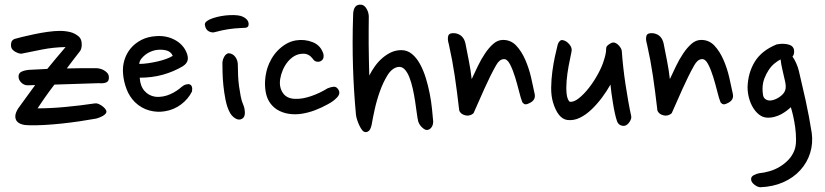

<svg xmlns="http://www.w3.org/2000/svg" viewBox="-20 -639 3471 808"><path d="M94 -280Q80 -281 69 -292Q58 -303 58 -317Q58 -331 70 -337Q82 -343 101 -345Q122 -346 141 -347Q160 -348 179 -349Q198 -372 217 -395Q236 -418 256 -441Q205 -440 156.5 -430.5Q108 -421 70 -413Q59 -413 44.5 -421Q30 -429 27 -441Q25 -451 27.5 -460.5Q30 -470 41 -475Q50 -478 73 -483.5Q96 -489 124 -495Q152 -501 181 -505Q210 -509 232 -509Q255 -509 275.5 -504Q296 -499 313 -484Q324 -473 324 -451.5Q324 -430 313 -419Q302 -405 289 -388Q276 -371 261 -351Q291 -352 321.5 -352Q352 -352 385 -352Q392 -352 400.5 -350Q409 -348 417 -343.5Q425 -339 431 -332.5Q437 -326 438 -317Q440 -298 428 -292.5Q416 -287 396 -289L209 -283Q186 -253 167.5 -226.5Q149 -200 138 -183Q193 -183 256.5 -189Q320 -195 380 -204Q387 -205 395 -201.5Q403 -198 410.5 -192.5Q418 -187 423 -180.5Q428 -174 428 -169Q428 -164 423 -159Q418 -154 411.5 -150.5Q405 -147 397.5 -144Q390 -141 385 -140Q352 -134 314.5 -128.5Q277 -123 239.5 -119Q202 -115 166 -113Q130 -111 99 -112Q83 -112 70 -116.5Q57 -121 50.5 -129.5Q44 -138 44.5 -151Q45 -164 56 -182Q74 -206 91.5 -231Q109 -256 128 -281Z M749 -360Q710 -337 665 -324.5Q620 -312 568 -312Q570 -277 588 -256.5Q606 -236 633 -232Q649 -230 665.5 -233Q682 -236 696.5 -242.5Q711 -249 723 -257Q735 -265 744 -273Q753 -281 763 -283.5Q773 -286 778 -284Q792 -279 788 -254Q772 -222 742 -199.5Q712 -177 675 -171Q643 -165 609 -174Q575 -183 548 -209Q525 -232 513 -263Q501 -294 498 -327Q495 -358 503.5 -386Q512 -414 530 -435.5Q548 -457 575 -471Q602 -485 638 -487Q681 -490 716 -471Q751 -452 765 -418Q773 -399 769.5 -385Q766 -371 749 -360ZM634 -428Q624 -426 612.5 -421Q601 -416 591.5 -408.5Q582 -401 574.5 -391.5Q567 -382 566 -370Q583 -370 603.5 -373Q624 -376 643.5 -380.5Q663 -385 679.5 -391Q696 -397 707 -404Q699 -423 677.5 -427.5Q656 -432 634 -428Z M1026 -533Q1024 -523 1012 -522Q1000 -521 992 -521Q967 -520 940.5 -516Q914 -512 885 -504Q873 -500 859 -507Q845 -514 842 -535Q842 -543 848 -548Q854 -553 862 -557Q875 -563 893 -567.5Q911 -572 929.5 -574Q948 -576 965 -575.5Q982 -575 993 -572Q1009 -567 1018.5 -557Q1028 -547 1026 -533ZM1003 -200Q1010 -184 1010.5 -165.5Q1011 -147 1000 -140Q986 -131 970 -141Q954 -151 946 -168Q935 -189 929 -219.5Q923 -250 920 -280Q917 -310 916.5 -336Q916 -362 916 -375Q917 -389 924 -401Q931 -413 942 -415Q960 -414 971 -398.5Q982 -383 981 -360Q981 -342 982 -320Q983 -298 986 -276Q989 -254 993 -233.5Q997 -213 1003 -200Z M1330 -382Q1323 -378 1313 -379.5Q1303 -381 1296 -392Q1280 -413 1257 -413Q1236 -413 1219.5 -403.5Q1203 -394 1190.5 -378.5Q1178 -363 1170 -344Q1162 -325 1159 -306Q1154 -271 1171 -247Q1188 -223 1224 -223Q1253 -222 1289.5 -234.5Q1326 -247 1358 -267Q1372 -273 1384 -274Q1396 -275 1404 -262Q1414 -246 1399 -229.5Q1384 -213 1359 -200Q1334 -186 1306.5 -175.5Q1279 -165 1251 -160.5Q1223 -156 1195.5 -160Q1168 -164 1144 -179Q1106 -205 1098 -253Q1090 -301 1105 -352Q1111 -371 1122 -390.5Q1133 -410 1148.5 -426Q1164 -442 1183 -453.5Q1202 -465 1225 -469Q1262 -475 1296 -461.5Q1330 -448 1341 -412Q1343 -404 1341 -395.5Q1339 -387 1330 -382Z M1532 -568Q1532 -544 1531.5 -514Q1531 -484 1531.5 -452Q1532 -420 1532.5 -386Q1533 -352 1534 -321Q1544 -341 1558 -360.5Q1572 -380 1589.5 -395Q1607 -410 1626.5 -419Q1646 -428 1669 -428Q1694 -428 1713.5 -412Q1733 -396 1747.5 -369.5Q1762 -343 1772 -310.5Q1782 -278 1788.5 -244.5Q1795 -211 1798 -180.5Q1801 -150 1803 -128Q1803 -112 1795 -102Q1787 -92 1776 -92Q1768 -92 1756.5 -102.5Q1745 -113 1740 -128Q1737 -140 1734 -163Q1731 -186 1727 -212.5Q1723 -239 1717 -266Q1711 -293 1702.5 -314.5Q1694 -336 1682 -348Q1670 -360 1654 -357Q1629 -352 1610.5 -322Q1592 -292 1578.5 -254Q1565 -216 1556.5 -177Q1548 -138 1544 -114Q1540 -96 1533.5 -89.5Q1527 -83 1519 -83Q1511 -83 1504.5 -91Q1498 -99 1492.5 -110.5Q1487 -122 1483 -134.5Q1479 -147 1478 -156Q1473 -210 1470 -259.5Q1467 -309 1465.5 -359Q1464 -409 1464 -461.5Q1464 -514 1466 -574Q1466 -624 1502 -619Q1514 -617 1523 -601.5Q1532 -586 1532 -568Z M1939 -455Q1942 -440 1945.5 -421.5Q1949 -403 1953 -383.5Q1957 -364 1960 -344Q1963 -324 1965 -306Q1977 -332 1991 -361Q2005 -390 2021.5 -414.5Q2038 -439 2056.5 -455Q2075 -471 2097 -471Q2130 -471 2152.5 -447Q2175 -423 2190.5 -387.5Q2206 -352 2215 -313Q2224 -274 2230 -244Q2236 -217 2206 -204Q2192 -197 2185 -202Q2178 -207 2177 -212Q2172 -224 2164.5 -254Q2157 -284 2147.5 -315Q2138 -346 2126 -369Q2114 -392 2099 -390Q2081 -389 2067 -363Q2055 -342 2042.5 -316.5Q2030 -291 2018 -264.5Q2006 -238 1994.5 -211.5Q1983 -185 1973 -163Q1966 -156 1955.5 -153.5Q1945 -151 1934 -155Q1924 -158 1918 -165Q1912 -172 1912 -179Q1903 -257 1893.5 -321Q1884 -385 1869 -452Q1862 -475 1866.5 -488.5Q1871 -502 1896 -499Q1931 -493 1939 -455Z M2385 -421Q2379 -394 2373 -361.5Q2367 -329 2364.5 -299Q2362 -269 2364.5 -245Q2367 -221 2377 -211Q2394 -208 2416 -225.5Q2438 -243 2459 -270Q2480 -297 2497 -328.5Q2514 -360 2521 -384Q2525 -396 2528 -409Q2531 -422 2531 -436Q2531 -444 2541.5 -451.5Q2552 -459 2559 -460Q2564 -461 2570.5 -458Q2577 -455 2582.5 -449.5Q2588 -444 2592.5 -436.5Q2597 -429 2597 -421Q2599 -391 2603 -355Q2607 -319 2612.5 -283Q2618 -247 2624 -213Q2630 -179 2636 -152Q2639 -141 2630 -127Q2621 -113 2610 -110Q2601 -108 2591.5 -112Q2582 -116 2577 -128Q2572 -142 2567.5 -162.5Q2563 -183 2559.5 -205.5Q2556 -228 2553 -248.5Q2550 -269 2549 -283Q2534 -256 2513.5 -228.5Q2493 -201 2469.5 -178.5Q2446 -156 2420.5 -143.5Q2395 -131 2368 -134Q2328 -139 2307 -209Q2299 -237 2299.5 -271Q2300 -305 2304.5 -338.5Q2309 -372 2315.5 -402Q2322 -432 2327 -451Q2329 -459 2335 -465.5Q2341 -472 2349 -470Q2364 -467 2376.5 -452Q2389 -437 2385 -421Z M2773 -455Q2776 -440 2779.5 -421.5Q2783 -403 2787 -383.5Q2791 -364 2794 -344Q2797 -324 2799 -306Q2811 -332 2825 -361Q2839 -390 2855.5 -414.5Q2872 -439 2890.5 -455Q2909 -471 2931 -471Q2964 -471 2986.5 -447Q3009 -423 3024.5 -387.5Q3040 -352 3049 -313Q3058 -274 3064 -244Q3070 -217 3040 -204Q3026 -197 3019 -202Q3012 -207 3011 -212Q3006 -224 2998.5 -254Q2991 -284 2981.5 -315Q2972 -346 2960 -369Q2948 -392 2933 -390Q2915 -389 2901 -363Q2889 -342 2876.5 -316.5Q2864 -291 2852 -264.5Q2840 -238 2828.5 -211.5Q2817 -185 2807 -163Q2800 -156 2789.5 -153.5Q2779 -151 2768 -155Q2758 -158 2752 -165Q2746 -172 2746 -179Q2737 -257 2727.5 -321Q2718 -385 2703 -452Q2696 -475 2700.5 -488.5Q2705 -502 2730 -499Q2765 -493 2773 -455Z M3315 -401Q3323 -390 3330.5 -373.5Q3338 -357 3342 -340Q3348 -313 3355.5 -281.5Q3363 -250 3370.5 -216Q3378 -182 3384.5 -147Q3391 -112 3396 -80Q3402 -36 3389.5 4.5Q3377 45 3348 77Q3319 109 3276 128Q3233 147 3179 149Q3167 148 3154 137.5Q3141 127 3141 116Q3140 105 3151.5 98.5Q3163 92 3175 90Q3196 88 3218.5 81.5Q3241 75 3261 63Q3281 51 3297.5 34Q3314 17 3323 -6Q3330 -24 3330 -50.5Q3330 -77 3326.5 -103Q3323 -129 3317.5 -152.5Q3312 -176 3308 -188Q3301 -181 3290.5 -173Q3280 -165 3267 -158Q3254 -151 3238.5 -147Q3223 -143 3207 -144Q3190 -145 3175.5 -156Q3161 -167 3150 -184.5Q3139 -202 3132.5 -225Q3126 -248 3126 -273Q3128 -333 3156.5 -379.5Q3185 -426 3248 -452Q3253 -453 3261.5 -454Q3270 -455 3279 -454.5Q3288 -454 3296.5 -452Q3305 -450 3311 -446Q3322 -438 3322 -423Q3322 -408 3315 -401ZM3189 -264Q3189 -253 3191 -239.5Q3193 -226 3204 -220Q3216 -213 3233.5 -218Q3251 -223 3266 -235Q3280 -246 3284.5 -259.5Q3289 -273 3284 -296Q3279 -319 3273 -344Q3267 -369 3265 -389Q3253 -383 3239.5 -372Q3226 -361 3215 -344.5Q3204 -328 3196.5 -308Q3189 -288 3189 -264Z"/></svg>

Font: Nanum Pen
Style: Regular
Weight: 400
Designer: Doo-yul Kwak; Hyunghwan Choi; Nicolas Noh;
Foundry: NHN Corporation
Version: Version 1.10